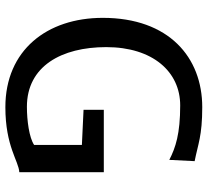

<svg xmlns="http://www.w3.org/2000/svg" viewBox="-50 -742 799 740"><g transform="rotate(90 350.0 -371.5)"><path d="M48.3 -367.7C48.3 -152.8 172.9 7.8 392.6 7.8C543.5 7.8 600.1 -43.5 643.1 -45.9V-371.6H402.8V-293.5L538.1 -287.1V-103C509.8 -84 444.3 -75.2 391.1 -75.2C234.4 -75.2 161.1 -209 161.1 -380.9C161.1 -560.5 256.3 -666 385.7 -666C495.1 -666 548.3 -648.4 595.7 -624L600.6 -721.7C535.6 -734.4 503.9 -751 392.6 -751C200.7 -751 48.3 -622.6 48.3 -367.7Z"/></g></svg>

Font: Merriweather Sans
Style: Regular
Weight: 400
Designer: Eben Sorkin ( eben@eyebytes.com )
Foundry: Eben Sorkin
Version: Version 1.003